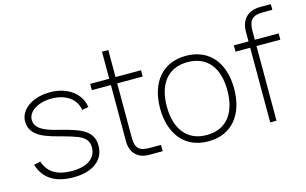

<svg xmlns="http://www.w3.org/2000/svg" viewBox="-91 -978 1973 1237"><g transform="rotate(-15 895.5 -360.0)"><path d="M267 14C394.5 14 473 -45.5 473 -142C473 -197 447.5 -236 389 -263C362.5 -275 320 -289 274.5 -300.5C210 -317 100 -337.5 100 -412C100 -470.5 169.5 -513 256.5 -513C353 -513 419 -467 431 -391L474 -399C460 -492.5 375 -555 259.5 -555C142 -555 56 -494.5 56 -413.5C56 -308.5 175.5 -284 263 -260C304 -249 341.5 -237 362.5 -228.5C413.5 -207 429 -179 429 -143C429 -70 369 -28 267 -28C169.5 -28 107.5 -64 84 -139.5L40 -130C70 -31.5 147 14 267 14Z M524 -498H651V-120.5C651 -46.5 697.5 0 771.5 0H863V-42H787C716.5 -42 693 -66.5 693 -138V-498H863V-540H693V-720.5H651V-540H524Z M1165 15C1324 15 1412 -100 1412 -271C1412 -438 1326 -555 1165 -555C1008 -555 918 -441 918 -271C918 -103 1005 15 1165 15ZM1165 -27C1032 -27 963 -124 963 -271C963 -413 1028 -513 1165 -513C1300 -513 1367 -418 1367 -271C1367 -126 1301 -27 1165 -27Z M1580 -498V0H1622V-498H1781V-540H1622V-597C1622 -669.5 1648 -697 1716 -697H1781V-735H1711C1628 -735 1580 -686.5 1580 -603.5V-540H1482V-498Z"/></g></svg>

Font: Vela Sans ExtLt
Style: Regular
Weight: 200
Designer: Principal design: Mikhail Sharanda - project Manrope.
Design modification: Ravid Balaliev
Foundry: Mikhail Sharanda
Version: Version 1.001